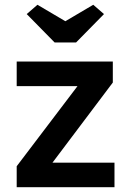

<svg xmlns="http://www.w3.org/2000/svg" viewBox="-20 -785 547 805"><path d="M50 0V-88L305 -424H50V-527H453V-439L200 -103H460V0ZM209 -607 92 -726 137 -765 254 -696 371 -765 416 -726 299 -607Z"/></svg>

Font: Mach Medium
Style: Regular
Weight: 500
Version: Version 1.002